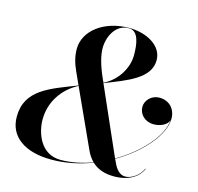

<svg xmlns="http://www.w3.org/2000/svg" viewBox="-110 -877 1035 1003"><g transform="rotate(15 407.0 -375.0)"><path d="M741.5 -70.5 739 -71.5C723.5 -32.5 680.5 -4.5 648.5 -4.5C609.5 -4.5 590.5 -42 577 -73L573.5 -80.5C709 -159 803.5 -272.5 803.5 -359C803.5 -410 769.5 -449 715 -449C673 -449 640.5 -415.5 640.5 -380C640.5 -340 672.5 -306.5 721 -306.5C757.5 -306.5 793.5 -324.5 801 -350C794.5 -263 698.5 -155 572.5 -82L412 -446.5C529 -492.5 649.5 -534.5 649.5 -633.5C649.5 -713.5 561 -760 469 -760C333.5 -760 231 -683 231 -583C231 -548 239.5 -510.5 258.5 -469.5L289.5 -401C148.5 -345.5 20 -307.5 20 -160C20 -52 109 10 252 10C327.5 10 402.5 -6 471 -32C500 -4.5 539 10 590 10C673 10 722.5 -26.5 741.5 -70.5ZM402 -469.5C371.5 -538 360.5 -587.5 360.5 -622.5C360.5 -683 394.5 -758 466.5 -758C519.5 -758 528.5 -689.5 528.5 -628C528.5 -559.5 484 -484 411.5 -448.5ZM154 -181C154 -277 208.5 -356 290.5 -399L431 -91C441 -68 454 -49 469.5 -33.5C413.5 -13 355.5 -1 299 -1C189 -1 154 -112 154 -181Z"/></g></svg>

Font: Bodoni* 96pt Medium
Style: Italic
Weight: 500
Italic angle: -13°
Version: Version 2.3